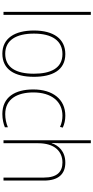

<svg xmlns="http://www.w3.org/2000/svg" viewBox="410 -1210 810 1671"><g transform="rotate(90 815.5 -375.0)"><path d="M110 0V-760H84V0Z M649 -264C649 -423 593 -538 451 -538C319 -538 246 -436 246 -265C246 -97 314 10 448 10C585 10 649 -97 649 -264ZM273 -265C273 -421 334 -513 451 -513C576 -513 622 -408 622 -264C622 -110 569 -15 448 -15C329 -15 273 -112 273 -265Z M973 10C1018 10 1060 0 1088 -12V-38C1055 -24 1014 -15 974 -15C841 -15 785 -121 785 -260C785 -416 863 -513 987 -513C1020 -513 1053 -507 1085 -492L1091 -516C1060 -530 1027 -538 987 -538C845 -538 759 -429 759 -259C759 -101 825 10 973 10Z M1227 -495V-760H1201V0H1227V-301C1227 -446 1299 -513 1395 -513C1476 -513 1526 -466 1526 -351V0H1552V-353C1552 -478 1495 -538 1396 -538C1297 -538 1246 -478 1227 -420H1225C1226 -446 1227 -464 1227 -495Z"/></g></svg>

Font: Noto Sans Hebrew SemiCondensed Thin
Style: Regular
Weight: 100
Width: 4
Designer: Monotype Design Team
Foundry: Monotype Imaging Inc.
Version: Version 2.004